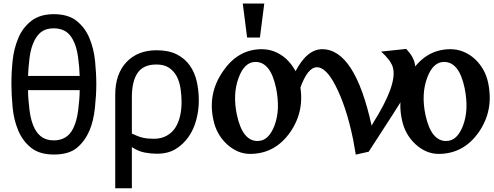

<svg xmlns="http://www.w3.org/2000/svg" viewBox="-20 -838 2730 1060"><path d="M474.1 -626.5Q498 -568.8 504.9 -501.2Q511.7 -433.6 511.7 -370.6Q511.7 -314 503.9 -241.2Q496.1 -168.5 473.6 -116.2Q448.2 -57.6 403.8 -21.2Q359.4 15.1 277.3 15.1Q198.2 15.1 151.6 -22.2Q105 -59.6 80.6 -117.7Q56.2 -175.8 49.6 -245.8Q43 -315.9 43 -375Q43 -439 49.8 -504.4Q56.6 -569.8 81.5 -628.9Q105 -685.1 152.6 -722.4Q200.2 -759.8 277.3 -759.8Q356.9 -759.8 403.8 -721.9Q450.7 -684.1 474.1 -626.5ZM419.9 -418.9Q418.9 -463.4 410.9 -522.9Q402.8 -582.5 381.8 -620.1Q364.3 -652.8 337.9 -667.2Q311.5 -681.6 277.3 -681.6Q240.7 -681.6 216.1 -667.2Q191.4 -652.8 172.9 -619.6Q150.4 -578.6 143.1 -518.3Q135.7 -458 134.8 -418.9ZM419.9 -340.3H134.8Q134.8 -295.4 142.8 -231Q150.9 -166.5 171.9 -127Q189.5 -94.2 215.3 -78.6Q241.2 -63 277.3 -63Q313.5 -63 340.6 -79.3Q367.7 -95.7 383.8 -128.9Q403.8 -167.5 411.9 -231.4Q419.9 -295.4 419.9 -340.3Z M1027.8 -476.6Q1055.2 -437.5 1066.4 -387.7Q1077.6 -337.9 1077.6 -281.7Q1077.6 -228 1063.2 -174.8Q1048.8 -121.6 1020 -81.1Q989.7 -39.1 948.2 -14.2Q906.7 10.7 845.7 10.7Q814.5 10.7 779.1 4.2Q743.7 -2.4 708 -25.9V201.2H616.2V-314.5Q616.2 -429.7 678.2 -495.1Q740.2 -560.5 844.2 -560.5Q912.1 -560.5 956.8 -537.4Q1001.5 -514.2 1027.8 -476.6ZM950.2 -136.7Q966.8 -164.6 974.6 -199.7Q982.4 -234.9 982.4 -275.9Q982.4 -310.5 976.8 -348.4Q971.2 -386.2 956.5 -415Q940.9 -444.8 913.8 -463.4Q886.7 -481.9 843.3 -481.9Q771.5 -481.9 739.7 -435.5Q708 -389.2 708 -300.8V-100.6Q743.2 -83.5 769 -77.6Q794.9 -71.8 829.1 -71.8Q872.1 -71.8 902.8 -90.1Q933.6 -108.4 950.2 -136.7Z M1360.4 11.7Q1291 11.7 1231.4 -43Q1174.3 -97.2 1158.2 -175.8Q1126 -321.8 1210.4 -443.4Q1252.9 -505.9 1306.4 -536.1Q1359.9 -566.4 1425.3 -566.4Q1499 -566.4 1559.1 -513.7Q1617.2 -460 1633.8 -381.8Q1649.9 -304.7 1637.2 -237.3Q1624.5 -169.9 1583 -109.4Q1540 -47.9 1484.4 -18.1Q1428.7 11.7 1360.4 11.7ZM1401.4 -59.6Q1433.6 -59.6 1456.3 -81.1Q1479 -102.5 1495.1 -144Q1512.2 -189.5 1514.2 -240.5Q1516.1 -291.5 1504.4 -350.6Q1488.8 -424.8 1460.4 -460.4Q1432.1 -496.1 1390.6 -496.1Q1329.6 -496.1 1297.4 -408.7Q1280.3 -362.8 1278.1 -311.3Q1275.9 -259.8 1288.1 -202.6Q1319.3 -59.6 1401.4 -59.6ZM1439 -818.4 1415 -630.9H1344.2L1320.3 -818.4Z M1944.3 15.6 1929.2 -69.8V-69.3Q1909.7 -164.1 1885 -237.8Q1860.4 -311.5 1832 -365.7Q1805.7 -417 1780 -441.9Q1754.4 -466.8 1730 -466.8Q1678.7 -466.8 1637.7 -352.5L1610.8 -362.8L1609.9 -441.9Q1643.1 -505.4 1680.2 -535.9Q1717.3 -566.4 1758.8 -566.4Q1939 -566.4 2031.7 -144L2040.5 -160.2Q2106.4 -265.1 2133.5 -339.6Q2160.6 -414.1 2150.4 -460Q2142.6 -500 2084 -553.2L2222.7 -567.9Q2244.1 -544.9 2255.4 -524.9Q2266.6 -504.9 2269.5 -488.8Q2280.3 -441.9 2256.3 -387.7Q2244.1 -363.3 2217.8 -317.9Q2191.4 -272.5 2149.4 -207.5L2015.6 -0.5Z M2401.4 11.7Q2332 11.7 2272.5 -43Q2215.3 -97.2 2199.2 -175.8Q2167 -321.8 2251.5 -443.4Q2293.9 -505.9 2347.4 -536.1Q2400.9 -566.4 2466.3 -566.4Q2540 -566.4 2600.1 -513.7Q2658.2 -460 2674.8 -381.8Q2690.9 -304.7 2678.2 -237.3Q2665.5 -169.9 2624 -109.4Q2581.1 -47.9 2525.4 -18.1Q2469.7 11.7 2401.4 11.7ZM2442.4 -59.6Q2474.6 -59.6 2497.3 -81.1Q2520 -102.5 2536.1 -144Q2553.2 -189.5 2555.2 -240.5Q2557.1 -291.5 2545.4 -350.6Q2529.8 -424.8 2501.5 -460.4Q2473.1 -496.1 2431.6 -496.1Q2370.6 -496.1 2338.4 -408.7Q2321.3 -362.8 2319.1 -311.3Q2316.9 -259.8 2329.1 -202.6Q2360.4 -59.6 2442.4 -59.6Z"/></svg>

Font: IranNastaliq
Style: Regular
Weight: 400
Designer: Hossein Zahedi
Version: Version 1.5